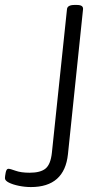

<svg xmlns="http://www.w3.org/2000/svg" viewBox="-127 -545 437 777"><path d="M-2 212Q-26 212 -50.5 207Q-75 202 -91 194Q-107 186 -107 176Q-107 169 -104 153.5Q-101 138 -93 138Q-86 138 -64 146Q-42 154 -7 154Q37 154 57.5 137Q78 120 83 73L144 -507Q145 -525 175 -525H183Q198 -525 204 -520.5Q210 -516 209 -507L148 79Q134 212 -2 212Z"/></svg>

Font: Asap Expanded Expanded Light
Style: Italic
Weight: 300
Width: 7
Italic angle: -6°
Designer: Pablo Cosgaya
Foundry: Omnibus-Type
Version: Version 3.001; ttfautohint (v1.8.4.7-5d5b)